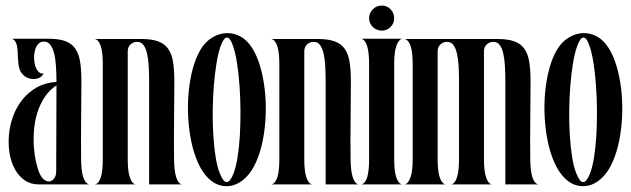

<svg xmlns="http://www.w3.org/2000/svg" viewBox="-20 -657 2247 684"><path d="M181.2 -365.2Q181.2 -394.5 179.4 -420.7Q177.7 -446.8 172.9 -466.6Q168 -486.3 158.9 -497.8Q149.9 -509.3 134.8 -508.8Q123 -508.3 115.5 -499.5Q107.9 -490.7 104.5 -477.5Q101.1 -464.4 101.3 -449.7Q101.6 -435.1 105.5 -422.4Q109.4 -409.7 116.7 -401.9Q124 -394 134.8 -395Q131.3 -385.7 121.6 -380.6Q111.8 -375.5 99.6 -375.5Q88.9 -375.5 80.1 -378.9Q68.4 -383.8 61.3 -391.4Q54.2 -398.9 50.5 -408.4Q46.9 -418 45.7 -428.7Q44.4 -439.5 43.9 -450.2Q43.5 -460.9 43 -471.7Q42.5 -482.4 40.8 -491.9Q39.1 -501.5 34.9 -508.5Q30.8 -515.6 22.9 -519H151.9Q189.5 -519 212.6 -510.5Q235.8 -502 248.5 -483.4Q261.2 -464.8 265.6 -436Q270 -407.2 270 -366.2Q270 -295.4 269 -227.3Q268.1 -159.2 269 -88.9Q269.5 -7.8 297.9 0H118.2Q88.9 0 67.4 -15.1Q45.9 -30.3 32.5 -55.2Q19 -80.1 13.9 -112.1Q8.8 -144 12 -177.7Q15.1 -211.4 27.1 -243.9Q39.1 -276.4 60.1 -302.5Q81.1 -328.6 111.3 -345.7Q141.6 -362.8 181.2 -365.2ZM121.1 -39.1Q127.9 -23.9 136.7 -17.3Q145.5 -10.7 153.8 -10.7Q164.6 -10.7 172.4 -20.5Q180.2 -30.3 180.2 -46.9L181.2 -353Q154.8 -335.4 138.2 -309.6Q121.6 -283.7 112.5 -253.9Q103.5 -224.1 101.1 -192.6Q98.6 -161.1 100.8 -132.1Q103 -103 108.6 -78.6Q114.3 -54.2 121.1 -39.1Z M317.9 0Q346.2 -5.9 346.2 -88.9V-429.2Q346.2 -510.7 317.9 -518.1H482.9Q520.5 -518.1 543.7 -509.5Q566.9 -501 579.6 -482.4Q592.3 -463.9 596.7 -435.1Q601.1 -406.2 601.1 -365.2Q601.1 -294.9 600.1 -227.1Q599.1 -159.2 600.1 -88.9Q600.6 -47.4 607.9 -25.1Q615.2 -2.9 627.9 0H511.2V-368.2Q511.2 -396.5 509.8 -422.1Q508.3 -447.8 503.7 -467.3Q499 -486.8 490.2 -497.8Q481.4 -508.8 466.3 -507.8Q454.1 -507.3 444.6 -498.3Q435.1 -489.3 435.1 -474.1V-88.9Q435.1 -47.4 442.6 -25.1Q450.2 -2.9 462.9 0Z M694.3 -480Q711.4 -508.8 737.1 -523.9Q762.7 -539.1 790 -539.1Q814.5 -539.1 837.2 -526.6Q859.9 -514.2 877 -487.8Q895 -460.4 906.5 -421.6Q918 -382.8 923.1 -338.4Q928.2 -293.9 926.5 -247.6Q924.8 -201.2 916.5 -158.7Q908.2 -116.2 892.8 -80.8Q877.4 -45.4 855 -23.9Q823.7 6.3 786.6 6.3Q769.5 6.3 752.9 -0.7Q736.3 -7.8 721.2 -22.9Q700.2 -43.9 685.1 -77.9Q669.9 -111.8 661.4 -153.1Q652.8 -194.3 650.4 -239.7Q647.9 -285.2 652.1 -329.1Q656.2 -373 666.7 -412.1Q677.2 -451.2 694.3 -480ZM763.2 -39.1Q775.4 -8.3 787.6 -8.3Q799.8 -8.3 812 -39.1Q820.8 -62 826.4 -97.4Q832 -132.8 834.5 -174.6Q836.9 -216.3 836.7 -261.2Q836.4 -306.2 833.5 -348.4Q830.6 -390.6 825.2 -427Q819.8 -463.4 812 -487.8Q800.8 -523.4 788.6 -523.4Q776.9 -523.4 765.1 -490.2Q756.8 -466.3 751 -429.7Q745.1 -393.1 741.7 -350.3Q738.3 -307.6 737.8 -262Q737.3 -216.3 740 -174.3Q742.7 -132.3 748.3 -96.9Q753.9 -61.5 763.2 -39.1Z M946.8 0Q975.1 -5.9 975.1 -88.9V-429.2Q975.1 -510.7 946.8 -518.1H1111.8Q1149.4 -518.1 1172.6 -509.5Q1195.8 -501 1208.5 -482.4Q1221.2 -463.9 1225.6 -435.1Q1230 -406.2 1230 -365.2Q1230 -294.9 1229 -227.1Q1228 -159.2 1229 -88.9Q1229.5 -47.4 1236.8 -25.1Q1244.1 -2.9 1256.8 0H1140.1V-368.2Q1140.1 -396.5 1138.7 -422.1Q1137.2 -447.8 1132.6 -467.3Q1127.9 -486.8 1119.1 -497.8Q1110.4 -508.8 1095.2 -507.8Q1083 -507.3 1073.5 -498.3Q1064 -489.3 1064 -474.1V-88.9Q1064 -47.4 1071.5 -25.1Q1079.1 -2.9 1091.8 0Z M1267.1 -519H1412.1Q1399.4 -515.1 1391.8 -492.9Q1384.3 -470.7 1384.3 -429.2V-88.9Q1384.3 -47.4 1391.8 -25.1Q1399.4 -2.9 1412.1 0H1267.1Q1294.9 -5.9 1294.9 -88.9V-429.2Q1294.9 -511.7 1267.1 -519ZM1340.3 -637.2Q1349.1 -637.2 1357.2 -633.8Q1365.2 -630.4 1371.3 -624Q1377.4 -617.7 1380.9 -609.6Q1384.3 -601.6 1384.3 -591.8Q1384.3 -573.7 1371.3 -560.8Q1358.4 -547.9 1340.3 -547.9Q1331.1 -547.9 1322.8 -551.3Q1314.5 -554.7 1308.1 -560.8Q1301.8 -566.9 1298.3 -575Q1294.9 -583 1294.9 -591.8Q1294.9 -610.8 1308.1 -624Q1321.3 -637.2 1340.3 -637.2Z M1421.9 -518.1H1752Q1789.6 -518.1 1812.7 -509.5Q1835.9 -501 1848.6 -482.4Q1861.3 -463.9 1865.7 -435.1Q1870.1 -406.2 1870.1 -365.2Q1870.1 -294.9 1869.1 -227.1Q1868.2 -159.2 1869.1 -88.9Q1870.1 -5.9 1897.9 0H1780.3V-368.2Q1780.3 -396.5 1778.8 -422.1Q1777.3 -447.8 1772.7 -467.3Q1768.1 -486.8 1759.3 -497.8Q1750.5 -508.8 1735.4 -507.8Q1723.1 -507.3 1713.6 -498.3Q1704.1 -489.3 1704.1 -474.1V-88.9Q1704.1 -47.4 1711.7 -25.1Q1719.2 -2.9 1731.9 0H1586.9Q1615.2 -5.9 1615.2 -88.9V-368.2Q1615.2 -396.5 1613.8 -422.1Q1612.3 -447.8 1607.7 -467.3Q1603 -486.8 1594.2 -497.8Q1585.4 -508.8 1570.3 -507.8Q1558.1 -507.3 1548.6 -498.3Q1539.1 -489.3 1539.1 -474.1V-88.9Q1539.1 -47.4 1546.6 -25.1Q1554.2 -2.9 1566.9 0H1421.9Q1434.6 -2.9 1442.4 -25.1Q1450.2 -47.4 1450.2 -88.9V-429.2Q1450.2 -510.3 1421.9 -518.1Z M1964.4 -480Q1981.4 -508.8 2007.1 -523.9Q2032.7 -539.1 2060.1 -539.1Q2084.5 -539.1 2107.2 -526.6Q2129.9 -514.2 2147 -487.8Q2165 -460.4 2176.5 -421.6Q2188 -382.8 2193.1 -338.4Q2198.2 -293.9 2196.5 -247.6Q2194.8 -201.2 2186.5 -158.7Q2178.2 -116.2 2162.8 -80.8Q2147.5 -45.4 2125 -23.9Q2093.8 6.3 2056.6 6.3Q2039.6 6.3 2022.9 -0.7Q2006.3 -7.8 1991.2 -22.9Q1970.2 -43.9 1955.1 -77.9Q1939.9 -111.8 1931.4 -153.1Q1922.9 -194.3 1920.4 -239.7Q1918 -285.2 1922.1 -329.1Q1926.3 -373 1936.8 -412.1Q1947.3 -451.2 1964.4 -480ZM2033.2 -39.1Q2045.4 -8.3 2057.6 -8.3Q2069.8 -8.3 2082 -39.1Q2090.8 -62 2096.4 -97.4Q2102.1 -132.8 2104.5 -174.6Q2106.9 -216.3 2106.7 -261.2Q2106.4 -306.2 2103.5 -348.4Q2100.6 -390.6 2095.2 -427Q2089.8 -463.4 2082 -487.8Q2070.8 -523.4 2058.6 -523.4Q2046.9 -523.4 2035.2 -490.2Q2026.9 -466.3 2021 -429.7Q2015.1 -393.1 2011.7 -350.3Q2008.3 -307.6 2007.8 -262Q2007.3 -216.3 2010 -174.3Q2012.7 -132.3 2018.3 -96.9Q2023.9 -61.5 2033.2 -39.1Z"/></svg>

Font: 003 KoZ KJR
Style: Regular
Weight: 400
Designer: Ko Z, Min Khaing
Foundry: Your Own Font Foundry
Version: Version 2.50;March 29, 2020;